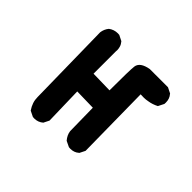

<svg xmlns="http://www.w3.org/2000/svg" viewBox="-116 -573 732 732"><g transform="rotate(45 250.0 -207.5)"><path d="M140.6 -435.1Q143.6 -435.1 148.4 -434.6L170.9 -423.3Q178.7 -414.1 181.4 -405Q184.1 -396 184.1 -387.7Q184.1 -384.8 183.6 -381.3V-260.7L271.5 -258.8Q271.5 -369.1 274.4 -390.1Q278.3 -417 322.8 -424.8H420.9L443.4 -413.6L444.3 -412.1Q456.5 -398.4 456.5 -377.9Q456.5 -375 456.1 -370.1L444.3 -346.7Q425.3 -336.9 406.2 -334Q393.6 -331.5 383.5 -331.5Q373.5 -331.5 366.2 -332L370.1 -31.2L358.9 -8.8L357.4 -7.8Q343.8 4.4 323.2 4.4Q320.3 4.4 315.4 3.9L292 -7.3Q277.8 -23.9 275.4 -42.5L273.4 -167L187.5 -168.9L191.4 -15.6L180.2 6.8Q165 20 144.5 20Q141.6 20 136.7 19.5L113.8 8.3Q104.5 -5.4 100.1 -18.8Q95.7 -32.2 95.7 -46.9L89.8 -390.1Q92.3 -408.7 104 -422.9Q120.1 -435.1 140.6 -435.1Z"/></g></svg>

Font: Bakudai
Style: Bold
Weight: 700
Version: Version 1.48